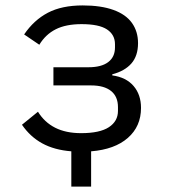

<svg xmlns="http://www.w3.org/2000/svg" viewBox="-20 -548 640 708"><path d="M243 10Q180 5 135.5 -19.5Q91 -44 61 -88L120 -136Q144 -97 183.5 -77Q223 -57 279 -57Q348 -57 381.5 -79Q415 -101 415 -139V-153Q415 -192 389.5 -212.5Q364 -233 316 -233H177V-300H306Q354 -300 379 -319Q404 -338 404 -373V-385Q404 -420 374.5 -439.5Q345 -459 281 -459Q223 -459 185.5 -440Q148 -421 125 -383L69 -421Q105 -474 156.5 -501Q208 -528 285 -528Q352 -528 398 -511.5Q444 -495 466.5 -463.5Q489 -432 489 -389Q489 -342 464.5 -314Q440 -286 394 -274V-270Q445 -263 472.5 -231Q500 -199 500 -150Q500 -82 451.5 -39.5Q403 3 316 10V140H243Z"/></svg>

Font: iA Writer Mono V
Style: Regular
Weight: 400
Designer: Mike Abbink, Paul van der Laan, Pieter van Rosmalen
Foundry: Bold Monday
Version: Version 2.000